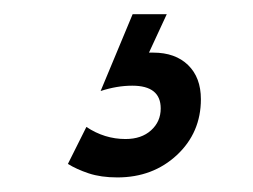

<svg xmlns="http://www.w3.org/2000/svg" viewBox="-20 -20 356 270"><path d="M262.5 119.5Q262.5 166.5 228.8 198Q195 229.5 145 229.5Q122 229.5 104.8 223.8Q87.5 218 75.5 210.5L101.5 158.5Q127 175.5 156.5 175.5Q179 175.5 192.5 163.2Q206 151 206 132.5Q206 100.5 166 100.5Q144.5 100.5 121.5 108L166.5 0H214.5L189.5 54Q192.5 54 195.5 54Q226.5 54 244.5 71.5Q262.5 89 262.5 119.5Z"/></svg>

Font: Cabin Condensed Medium
Style: Italic
Weight: 500
Width: 3
Italic angle: -10°
Designer: Pablo Impallari
Foundry: Pablo Impallari. http://www.impallari.com Igino Marini. http://www.ikern.com
Version: Version 3.001; ttfautohint (v1.8.3)